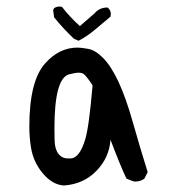

<svg xmlns="http://www.w3.org/2000/svg" viewBox="-20 -575 540 589"><path d="M176 -6Q141 -8 111.5 -43Q82 -78 75 -123Q70 -154 70 -186Q70 -326 118 -380Q161 -429 218 -429Q229 -429 251 -425Q273 -421 297 -396.5Q321 -372 343.5 -324Q366 -276 387.5 -200Q409 -124 433 -47L423 -27Q411 -18 394 -18Q389 -18 368 -27Q351 -62 319 -146Q315 -91 275.5 -50.5Q236 -10 176 -6ZM198 -89Q224 -91 241 -146Q253 -184 264 -313Q248 -338 238 -347Q232 -352 221 -352Q212 -352 192 -347Q147 -335 147 -181Q147 -171 147.5 -144.5Q148 -118 159 -103.5Q170 -89 188 -89ZM221 -450 207 -456Q174 -487 146 -522L143 -544L146 -550Q154 -555 163 -555L170 -554Q195 -522 225 -495L270 -534Q285 -552 310 -552Q320 -544 320 -532L319 -524Q296 -505 272 -484.5Q248 -464 221 -450Z"/></svg>

Font: Xiaolai Mono SC
Style: Regular
Weight: 400
Monospace: yes
Designer: LXGW / Nozomi Seto
Version: Version 3.113;September 30, 2024